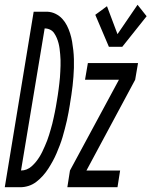

<svg xmlns="http://www.w3.org/2000/svg" viewBox="-62 -784 634 804"><path d="M394 -588 337 -722 386 -758 430 -641 514 -764 552 -716 450 -588ZM-42 0 79 -735H136Q155 -734 171 -726Q187 -718 198.5 -705.5Q210 -693 218 -677.5Q226 -662 231.5 -644.5Q237 -627 240 -609.5Q243 -592 245 -573.5Q247 -555 247.5 -536.5Q248 -518 247.5 -499.5Q247 -481 245.5 -462.5Q244 -444 242 -425Q240 -406 237 -387Q234 -368 231 -349Q231 -349 231 -349Q231 -349 231 -349V-348Q228 -331 225 -313.5Q222 -296 218 -279Q214 -262 209.5 -244.5Q205 -227 200 -210Q195 -193 188.5 -176Q182 -159 175 -142.5Q168 -126 159 -109.5Q150 -93 140 -77.5Q130 -62 117.5 -48Q105 -34 90 -22.5Q75 -11 57.5 -5.5Q40 0 23 0ZM26 -70Q38 -70 49.5 -74.5Q61 -79 71 -88Q81 -97 89 -107Q97 -117 103.5 -127.5Q110 -138 115.5 -149.5Q121 -161 126 -172.5Q131 -184 135.5 -195.5Q140 -207 143.5 -219Q147 -231 150.5 -242.5Q154 -254 157 -266Q160 -278 162.5 -290Q165 -302 167.5 -313.5Q170 -325 172 -337Q174 -349 176 -361Q178 -373 180 -385.5Q182 -398 183.5 -410.5Q185 -423 186.5 -435Q188 -447 189 -459.5Q190 -472 190.5 -484Q191 -496 191.5 -508.5Q192 -521 191.5 -533Q191 -545 190 -557Q189 -569 187.5 -580.5Q186 -592 183 -603.5Q180 -615 175.5 -625.5Q171 -636 164.5 -645.5Q158 -655 147.5 -660Q137 -665 125 -665ZM220 0 231 -70 436 -450H294L306 -520H516L504 -450L300 -70H441L430 0Z"/></svg>

Font: Iosevka SS04 Oblique
Style: Regular
Weight: 400
Italic angle: -9°
Monospace: yes
Designer: Belleve Invis
Foundry: Belleve Invis
Version: Version 19.0.0; ttfautohint (v1.8.4)